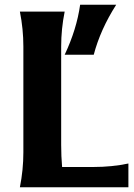

<svg xmlns="http://www.w3.org/2000/svg" viewBox="-20 -786 564 806"><path d="M316.4 -766.1H467.8Q401.4 -662.1 373.5 -556.2H251.5Q301.8 -662.6 316.4 -766.1ZM63.5 0Q78.1 -73.2 78.1 -146.5V-590.8Q78.1 -664.1 63.5 -737.3H251.5Q236.8 -664.6 236.8 -590.8V-177.7Q236.8 -129.9 240.7 -85H372.6Q449.7 -85 519 -99.6V0Z"/></svg>

Font: Classica
Style: Bold
Weight: 700
Designer: Wojciech Kalinowski "wmk69" (wmk69@o2.pl)
Foundry: Wojciech Kalinowski "wmk69" (wmk69@o2.pl)
Version: Version 2.1.1; 2021-05-14